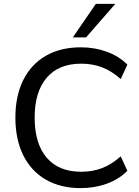

<svg xmlns="http://www.w3.org/2000/svg" viewBox="-20 -957 714 986"><path d="M395 9Q290 9 214.5 -35Q139 -79 99 -160.5Q59 -242 59 -353Q59 -464 99 -545Q139 -626 214.5 -670Q290 -714 395 -714Q467 -714 529.5 -691Q592 -668 634 -625L600 -551Q554 -592 505 -611Q456 -630 397 -630Q281 -630 219.5 -557.5Q158 -485 158 -353Q158 -220 219.5 -147.5Q281 -75 397 -75Q456 -75 505 -94Q554 -113 600 -154L634 -80Q592 -37 529.5 -14Q467 9 395 9ZM354 -765 472 -937H572L422 -765Z"/></svg>

Font: Nunito Sans Medium
Style: Regular
Weight: 500
Designer: Vernon Adams
Foundry: Vernon Adams
Version: Version 3.101; ttfautohint (v1.8.4.7-5d5b);gftools[0.9.27]